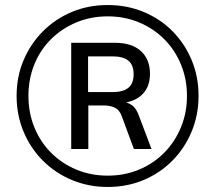

<svg xmlns="http://www.w3.org/2000/svg" viewBox="-20 -734 855 763"><path d="M408 9Q332 9 266 -18.5Q200 -46 150.5 -95.5Q101 -145 73.5 -211Q46 -277 46 -353Q46 -430 74 -495.5Q102 -561 151 -610Q200 -659 265.5 -686.5Q331 -714 408 -714Q485 -714 551 -686.5Q617 -659 665.5 -610Q714 -561 741.5 -495.5Q769 -430 769 -353Q769 -277 741.5 -211Q714 -145 665 -95.5Q616 -46 550.5 -18.5Q485 9 408 9ZM408 -36Q475 -36 532.5 -60Q590 -84 632.5 -127Q675 -170 699 -228Q723 -286 723 -353Q723 -420 699 -478Q675 -536 632.5 -578.5Q590 -621 532.5 -645Q475 -669 408 -669Q341 -669 283.5 -645Q226 -621 183 -578.5Q140 -536 116.5 -478Q93 -420 93 -353Q93 -286 116.5 -228Q140 -170 183 -127Q226 -84 283.5 -60Q341 -36 408 -36ZM263 -142V-564H436Q504 -564 540 -531Q576 -498 576 -441Q576 -386 542 -355.5Q508 -325 446 -323L456 -331Q484 -330 503.5 -316.5Q523 -303 534 -269L582 -142H512L464 -272Q455 -297 436.5 -306Q418 -315 392 -315H318L331 -324V-142ZM330 -368H427Q469 -368 490 -385Q511 -402 511 -439Q511 -476 490 -493Q469 -510 427 -510H330Z"/></svg>

Font: Nunito Sans 12pt ExtraLight 11pt
Style: Regular
Weight: 400
Version: Version 3.101;gftools[0.9.27]